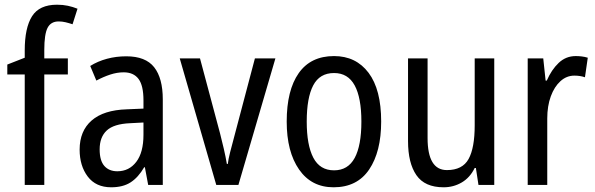

<svg xmlns="http://www.w3.org/2000/svg" viewBox="-20 -785 2526 815"><path d="M268 -469H168V0H85V-469H11V-511L85 -540V-571Q85 -667 116 -716Q147 -765 222 -765Q247 -765 268 -760.5Q289 -756 309 -748L288 -682Q273 -687 258.5 -690.5Q244 -694 229 -694Q196 -694 182 -667Q168 -640 168 -573V-537H268Z M516 -546Q598 -546 634.5 -499.5Q671 -453 671 -363V0H609L595 -75H592Q567 -32 534.5 -11Q502 10 452 10Q387 10 352.5 -35.5Q318 -81 318 -150Q318 -229 369 -273.5Q420 -318 519 -321L589 -324V-359Q589 -422 568 -450Q547 -478 505 -478Q477 -478 448 -468.5Q419 -459 389 -443L363 -505Q395 -525 434 -535.5Q473 -546 516 -546ZM532 -262Q463 -259 433 -231Q403 -203 403 -151Q403 -103 423 -80.5Q443 -58 478 -58Q528 -58 558.5 -98Q589 -138 589 -213V-265Z M898 0 743 -537H829L914 -219Q922 -188 930 -153.5Q938 -119 943 -89H947Q949 -108 957 -139.5Q965 -171 974 -204L1062 -537H1149L992 0Z M1598 -269Q1598 -141 1547 -65.5Q1496 10 1396 10Q1302 10 1249.5 -65.5Q1197 -141 1197 -269Q1197 -402 1248 -474.5Q1299 -547 1398 -547Q1491 -547 1544.5 -476Q1598 -405 1598 -269ZM1282 -269Q1282 -169 1310 -115.5Q1338 -62 1398 -62Q1457 -62 1485.5 -114.5Q1514 -167 1514 -269Q1514 -370 1485.5 -422.5Q1457 -475 1398 -475Q1337 -475 1309.5 -422.5Q1282 -370 1282 -269Z M2078 -537V0H2011L2000 -72H1995Q1975 -31 1940 -10.5Q1905 10 1863 10Q1783 10 1747.5 -41.5Q1712 -93 1712 -186V-537H1795V-199Q1795 -63 1877 -63Q1943 -63 1969 -110Q1995 -157 1995 -253V-537Z M2424 -547Q2436 -547 2449 -545.5Q2462 -544 2475 -540L2463 -457Q2443 -464 2418 -464Q2385 -464 2359 -440.5Q2333 -417 2318 -376Q2303 -335 2303 -282V0H2220V-537H2286L2296 -443H2301Q2321 -489 2351.5 -518Q2382 -547 2424 -547Z"/></svg>

Font: Noto Sans Tamil Condensed
Style: Regular
Weight: 400
Width: 3
Designer: Jelle Bosma - Monotype Design Team
Foundry: Monotype Imaging Inc.
Version: Version 2.004; ttfautohint (v1.8.4.7-5d5b)